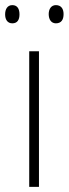

<svg xmlns="http://www.w3.org/2000/svg" viewBox="-32 -822 268 749"><path d="M-12 -766C-12 -746 -3 -731 16 -731C36 -731 44 -745 44 -766C44 -787 36 -802 16 -802C-3 -802 -12 -786 -12 -766ZM158 -767C158 -746 168 -731 186 -731C207 -731 216 -745 216 -767C216 -787 207 -802 186 -802C168 -802 158 -787 158 -767ZM120 -93V-622H82V-93Z"/></svg>

Font: Noto Sans Kannada UI SemiCondensed ExtraLight
Style: Regular
Weight: 200
Width: 4
Designer: Jelle Bosma - Monotype Design Team
Foundry: Monotype Imaging Inc.
Version: Version 2.005